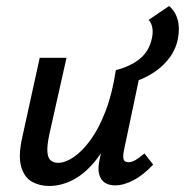

<svg xmlns="http://www.w3.org/2000/svg" viewBox="-20 -610 614 638"><path d="M143 8Q112 8 86.5 -6Q61 -20 50.5 -55.5Q40 -91 54 -154L112 -418H201L144 -164Q136 -126 137.5 -105.5Q139 -85 148.5 -77Q158 -69 173 -69Q197 -69 225 -88Q253 -107 280.5 -144.5Q308 -182 330.5 -240Q353 -298 365 -377H415Q395 -272 365.5 -198.5Q336 -125 300 -79.5Q264 -34 224 -13Q184 8 143 8ZM362 6Q343 6 329 -2.5Q315 -11 309.5 -31Q304 -51 312 -85L376 -377H448L392 -111Q388 -92 390.5 -81.5Q393 -71 407 -71Q418 -71 430 -78Q442 -85 460 -100L489 -63Q456 -28 423.5 -11Q391 6 362 6ZM383 -329 365 -377Q413 -389 444.5 -414.5Q476 -440 485 -484Q489 -503 486 -518.5Q483 -534 474 -544L542 -590Q563 -572 570.5 -544Q578 -516 571 -480Q563 -441 536.5 -409.5Q510 -378 470.5 -357Q431 -336 383 -329Z"/></svg>

Font: Ysabeau Infant SemiBold
Style: Italic
Weight: 600
Italic angle: -12°
Designer: Christian Thalmann (Catharsis Fonts)
Version: Version 2.002; featfreeze: ss01,ss02,lnum